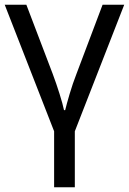

<svg xmlns="http://www.w3.org/2000/svg" viewBox="-20 -556 548 816"><path d="M298 240H210V2L0 -536H92L204 -242Q219 -202 233 -157.5Q247 -113 252 -88H257Q263 -113 276 -157Q289 -201 305 -242L416 -536H508L298 2Z"/></svg>

Font: Noto Sans Historical
Style: Regular
Weight: 400
Designer: Monotype Design Team
Foundry: Monotype Imaging Inc.
Version: Version 2.013; ttfautohint (v1.8.4.7-5d5b)